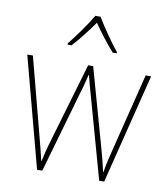

<svg xmlns="http://www.w3.org/2000/svg" viewBox="-85 -834 792 907"><g transform="rotate(10 311.0 -381.0)"><path d="M324 -763H299C275 -721 224 -650 193 -612V-606H212C246 -642 285 -694 312 -732C339 -693 377 -642 410 -606H429V-612C401 -645 349 -720 324 -763ZM343 -389 452 1H476L608 -527H582L489 -154C477 -105 471 -84 465 -43H463C456 -76 447 -111 434 -157L330 -527H306L198 -159C182 -106 174 -72 168 -44H166C159 -76 152 -103 138 -156L41 -527H14L154 1H179L291 -389C301 -420 308 -449 316 -482H318C326 -449 333 -423 343 -389Z"/></g></svg>

Font: Noto Sans Armenian SemiCondensed Thin
Style: Regular
Weight: 100
Width: 4
Designer: Monotype Design Team
Foundry: Monotype Imaging Inc.
Version: Version 2.008